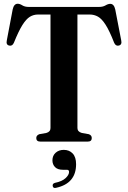

<svg xmlns="http://www.w3.org/2000/svg" viewBox="-20 -736 665 998"><path d="M129.5 -700H495Q515 -700 528.5 -708Q542 -716 553 -716Q572.5 -716 579 -687L610 -526.5Q615.5 -503 597 -499Q581 -495.5 573 -514.5Q549 -576 529 -607.2Q509 -638.5 489.2 -649.5Q469.5 -660.5 446.5 -660.5H382.5V-70.5Q382.5 -51.5 405 -45L441.5 -38.5Q457 -33 457 -18.5Q457 0 436 0H190Q168.5 0 168.5 -18.5Q168.5 -32.5 184.5 -38.5L221 -45Q242.5 -51 242.5 -70.5V-660.5H177.5Q154.5 -660.5 135.2 -648.8Q116 -637 96.2 -605.5Q76.5 -574 52.5 -514.5Q44.5 -495.5 28.5 -499Q10 -502.5 15.5 -526.5L46 -687.5Q52.5 -716.5 72 -716.5Q83 -716.5 96 -708.2Q109 -700 129.5 -700ZM307.5 146.5Q279.5 146.5 266 132.5Q252.5 118.5 252.5 97.5Q252.5 73 269.2 58Q286 43 311.5 43Q340 43 357.8 61.8Q375.5 80.5 375.5 117.5Q375.5 217 272.5 240Q257 244.5 254 231.5Q251.5 218.5 265.5 214.5Q302.5 207 320.8 190Q339 173 339 157.5Q339 146.5 328 146.5Z"/></svg>

Font: Fraunces 144pt S050 SemiBold
Style: Regular
Weight: 600
Version: Version 1.000; ttfautohint (v1.8.3)